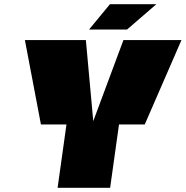

<svg xmlns="http://www.w3.org/2000/svg" viewBox="-20 -890 880 910"><path d="M666 -300H665H544L502 0H253L295 -300H174L98 -700H387L422 -316L565 -700H840ZM402 -750 501 -870H721L582 -750Z"/></svg>

Font: Fivo Sans Modern ExtBlk
Style: Regular
Weight: 900
Designer: Alexander Slobzheninov
Foundry: Alexander Slobzheninov
Version: 1.0